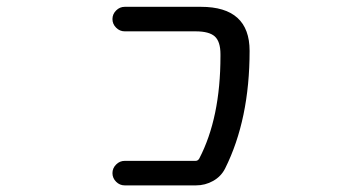

<svg xmlns="http://www.w3.org/2000/svg" viewBox="-20 -567 1040 566"><path d="M572.3 -546.9Q715.8 -546.9 715.8 -417Q715.8 -214.8 643.6 -70.3Q631.8 -46.9 608.4 -33.7Q585 -20.5 557.6 -20.5H347.7Q333 -20.5 322.3 -31.2Q311.5 -42 311.5 -56.6Q311.5 -71.3 322.3 -82Q333 -92.8 347.7 -92.8H556.6Q563.5 -92.8 567.4 -99.6Q629.9 -219.7 629.9 -401.4Q629.9 -404.3 629.9 -407.2Q629.9 -444.3 613.3 -459.5Q596.7 -474.6 556.6 -474.6H347.7Q333 -474.6 322.3 -485.4Q311.5 -496.1 311.5 -510.7Q311.5 -525.4 322.3 -536.1Q333 -546.9 347.7 -546.9Z"/></svg>

Font: Rounded Mgen+ 1m regular
Style: Regular
Weight: 400
Designer: [Source Han Sans]
Ryoko NISHIZUKA  (kana & ideographs); Paul D. Hunt (Latin, Greek & Cyrillic); Wenlong ZHANG  (bopomofo
Version: Version 1.059.20150602